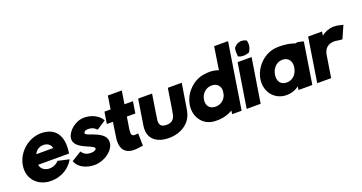

<svg xmlns="http://www.w3.org/2000/svg" viewBox="-43 -1606 4444 2360"><g transform="rotate(-20 2179.0 -425.5)"><path d="M63 -287C34 -104 170 10 323 10C482 10 577 -75 623 -151L630 -162L483 -195L478 -190C446 -156 394 -136 347 -141C291 -146 249 -181 243 -231H647L648 -241C681 -450 599 -584 406 -584C254 -584 91 -464 63 -287ZM266 -361C285 -405 328 -438 386 -438C446 -438 482 -400 486 -361Z M657 -128 660 -120C692 -36 795 9 895 9C1019 9 1147 -77 1163 -178C1190 -342 904 -356 911 -401C914 -417 926 -434 967 -434C1010 -434 1041 -424 1073 -391L1078 -386L1198 -464L1194 -472C1151 -544 1058 -583 970 -583C852 -583 746 -486 733 -402C712 -260 962 -231 973 -184L974 -181L976 -179C973 -164 954 -146 903 -146C852 -146 818 -163 791 -201L786 -207Z M1207 -413H1287L1265 -265C1262 -245 1258 -224 1256 -204C1245 -110 1265 -14 1393 0C1450 5 1506 -11 1522 -10L1533 -9L1530 -172H1522C1504 -172 1481 -166 1463 -173H1462L1463 -174C1448 -179 1438 -195 1443 -238V-239C1444 -249 1445 -258 1447 -271L1470 -415H1581L1605 -567H1494L1521 -738H1339L1312 -566H1232Z M1623 -240C1598 -83 1695 9 1868 10C2029 10 2154 -76 2185 -210C2190 -228 2193 -246 2196 -265L2246 -575H2064L2023 -315C2019 -289 2014 -262 2009 -239C1995 -181 1959 -152 1894 -152C1830 -152 1803 -180 1806 -239C1809 -263 1812 -288 1817 -315L1858 -575H1676Z M2243 -267C2229 -124 2318 -1 2463 8C2482 9 2501 9 2518 9H2519C2593 5 2651 -15 2702 -45C2701 -34 2699 -14 2698 -10L2696 0H2820L2956 -861H2774L2728 -563C2693 -576 2654 -584 2616 -584C2586 -584 2561 -582 2538 -578C2402 -559 2284 -447 2252 -315C2247 -299 2245 -283 2243 -267ZM2432 -287C2445 -367 2507 -418 2580 -418C2646 -417 2687 -377 2688 -312L2680 -260C2659 -197 2605 -156 2539 -156C2463 -156 2419 -207 2432 -287Z M2886 0H3069L3161 -578H2978ZM3006 -747C3000 -712 3002 -678 3005 -648L3006 -644L3010 -642C3027 -632 3049 -627 3073 -627C3098 -627 3125 -632 3148 -642L3152 -643L3153 -647C3166 -668 3176 -692 3180 -717C3184 -742 3182 -766 3175 -786V-789L3171 -791C3154 -801 3132 -807 3108 -807C3067 -807 3026 -782 3008 -751L3007 -749Z M3170 -287C3146 -136 3237 -4 3387 8C3460 13 3520 -8 3571 -44L3564 0H3745L3830 -539L3824 -541C3805 -547 3782 -552 3760 -556H3759C3748 -557 3738 -555 3720 -552C3663 -576 3577 -585 3518 -584C3504 -584 3491 -583 3480 -582C3327 -570 3194 -438 3170 -287ZM3357 -277C3371 -363 3433 -418 3506 -418C3578 -417 3624 -363 3610 -277L3609 -274C3595 -190 3536 -136 3462 -136C3386 -136 3343 -190 3357 -277Z M3809 0H3991L4038 -294C4044 -334 4074 -399 4148 -409C4184 -415 4212 -410 4239 -405C4253 -403 4266 -401 4277 -401H4285L4358 -567H4345C4339 -567 4315 -577 4277 -583H4276C4262 -584 4247 -585 4228 -585C4170 -582 4112 -557 4074 -526L4082 -577H3900Z"/></g></svg>

Font: Rabbid Highway Sign IV
Style: BlkObl
Weight: 400
Foundry: Cannot Into Space Fonts
Version: Version 0.277